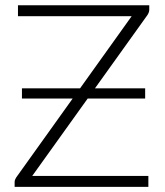

<svg xmlns="http://www.w3.org/2000/svg" viewBox="-20 -728 643 748"><path d="M561.5 -690Q561.5 -680.5 554.5 -669.5L350 -384H545.5V-344H321.5L105.5 -42.5H558V0H37V-18.5Q37 -24 38.8 -28.2Q40.5 -32.5 43 -36.5L263 -344H65.5V-384H292L493 -665H50V-707.5H561.5Z"/></svg>

Font: Lato 2
Style: Regular
Weight: 300
Designer: Lukasz Dziedzic with Adam Twardoch and Botio Nikoltchev
Foundry: tyPoland Lukasz Dziedzic
Version: Version 2.015; 2015-08-06; http://www.latofonts.com/